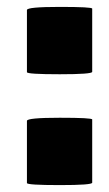

<svg xmlns="http://www.w3.org/2000/svg" viewBox="-20 -526 317 556"><path d="M58 4V-176Q58 -185 153 -185Q247 -185 247 -180V3Q247 10 153 10Q58 10 58 4ZM58 -317V-497Q58 -506 153 -506Q247 -506 247 -501V-318Q247 -311 153 -311Q58 -311 58 -317Z"/></svg>

Font: FC Lilita One
Style: Regular
Weight: 400
Designer: Juan Montoreano
Foundry: Juan Montoreano
Version: Version 1.002